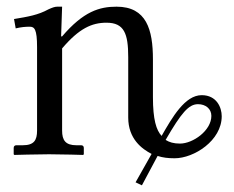

<svg xmlns="http://www.w3.org/2000/svg" viewBox="-20 -462 702 575"><path d="M364 -291V-110C364 -46 405 -16 434 -1L386 84L405 93L452 5C467 10 483 12 503 12C561 12 644 -41 644 -114C644 -140 629 -177 584 -177C534 -177 496 -111 464 -55C448 -72 438 -104 438 -171V-284C438 -373 419 -442 329 -442C278 -442 230 -428 166 -353H163L166 -442H151C144 -442 136 -439 125 -434C94 -417 64 -412 22 -405L27 -377C44 -381 56 -382 69 -382C83 -382 91 -375 91 -321V-71C91 -42 82 -27 48 -27H29C24 -27 21 -24 21 -19V0L23 2C23 2 91 0 127 0C166 0 229 2 229 2L231 0V-19C231 -24 228 -27 223 -27H209C176 -27 166 -42 166 -71V-317C217 -377 255 -394 299 -394C352 -394 364 -361 364 -291ZM476 -43C523 -124 545 -150 573 -150C596 -150 613 -136 613 -115C613 -71 558 -32 519 -32C500 -32 487 -36 476 -43Z"/></svg>

Font: Libertinus Sans
Style: Regular
Weight: 400
Designer: Philipp H. Poll, Khaled Hosny
Foundry: Caleb Maclennan
Version: Version 7.050;RELEASE